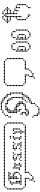

<svg xmlns="http://www.w3.org/2000/svg" viewBox="1788 -2538 960 4576"><g transform="rotate(-90 2268.0 -250.0)"><path d="M218.6 75.7V102.9H245.7V75.7ZM254.3 -31.4V-4.3H281.4V-31.4ZM254.3 4.3V31.4H281.4V4.3ZM254.3 40V67.1H281.4V40ZM290 40V67.1H317.1V40ZM325.7 40V67.1H352.9V40ZM361.4 4.3V31.4H388.6V4.3ZM397.1 -31.4V-4.3H424.3V-31.4ZM432.9 -67.1V-40H460V-67.1ZM432.9 -102.9V-75.7H460V-102.9ZM432.9 -138.6V-111.4H460V-138.6ZM290 -67.1V-40H317.1V-67.1ZM290 -102.9V-75.7H317.1V-102.9ZM290 -138.6V-111.4H317.1V-138.6ZM254.3 -138.6V-111.4H281.4V-138.6ZM218.6 -138.6V-111.4H245.7V-138.6ZM182.9 -138.6V-111.4H210V-138.6ZM147.1 -138.6V-111.4H174.3V-138.6ZM111.4 -138.6V-111.4H138.6V-138.6ZM75.7 -174.3V-147.1H102.9V-174.3ZM40 -210V-182.9H67.1V-210ZM40 -245.7V-218.6H67.1V-245.7ZM40 -281.4V-254.3H67.1V-281.4ZM40 -317.1V-290H67.1V-317.1ZM40 -388.6V-361.4H67.1V-388.6ZM40 -567.1V-540H67.1V-567.1ZM40 -352.9V-325.7H67.1V-352.9ZM75.7 -602.9V-575.7H102.9V-602.9ZM111.4 -638.6V-611.4H138.6V-638.6ZM147.1 -638.6V-611.4H174.3V-638.6ZM182.9 -638.6V-611.4H210V-638.6ZM254.3 -638.6V-611.4H281.4V-638.6ZM290 -638.6V-611.4H317.1V-638.6ZM325.7 -638.6V-611.4H352.9V-638.6ZM361.4 -638.6V-611.4H388.6V-638.6ZM397.1 -638.6V-611.4H424.3V-638.6ZM432.9 -638.6V-611.4H460V-638.6ZM218.6 -638.6V-611.4H245.7V-638.6ZM468.6 -138.6V-111.4H495.7V-138.6ZM504.3 -138.6V-111.4H531.4V-138.6ZM540 -138.6V-111.4H567.1V-138.6ZM611.4 -138.6V-111.4H638.6V-138.6ZM647.1 -138.6V-111.4H674.3V-138.6ZM682.9 -138.6V-111.4H710V-138.6ZM718.6 -138.6V-111.4H745.7V-138.6ZM1432.9 -138.6V-111.4H1460V-138.6ZM1468.6 -138.6V-111.4H1495.7V-138.6ZM575.7 -138.6V-111.4H602.9V-138.6ZM1504.3 -138.6V-111.4H1531.4V-138.6ZM1540 -138.6V-111.4H1567.1V-138.6ZM1575.7 -174.3V-147.1H1602.9V-174.3ZM1611.4 -210V-182.9H1638.6V-210ZM1611.4 -245.7V-218.6H1638.6V-245.7ZM1611.4 -317.1V-290H1638.6V-317.1ZM1611.4 -281.4V-254.3H1638.6V-281.4ZM1611.4 -352.9V-325.7H1638.6V-352.9ZM1611.4 -388.6V-361.4H1638.6V-388.6ZM1611.4 -567.1V-540H1638.6V-567.1ZM1575.7 -602.9V-575.7H1602.9V-602.9ZM1540 -638.6V-611.4H1567.1V-638.6ZM1504.3 -638.6V-611.4H1531.4V-638.6ZM1468.6 -638.6V-611.4H1495.7V-638.6ZM1432.9 -638.6V-611.4H1460V-638.6ZM1397.1 -638.6V-611.4H1424.3V-638.6ZM718.6 -638.6V-611.4H745.7V-638.6ZM682.9 -638.6V-611.4H710V-638.6ZM647.1 -638.6V-611.4H674.3V-638.6ZM611.4 -638.6V-611.4H638.6V-638.6ZM575.7 -638.6V-611.4H602.9V-638.6ZM540 -638.6V-611.4H567.1V-638.6ZM504.3 -638.6V-611.4H531.4V-638.6ZM468.6 -638.6V-611.4H495.7V-638.6ZM1611.4 -531.4V-504.3H1638.6V-531.4ZM1611.4 -495.7V-468.6H1638.6V-495.7ZM1611.4 -460V-432.9H1638.6V-460ZM1611.4 -424.3V-397.1H1638.6V-424.3ZM40 -531.4V-504.3H67.1V-531.4ZM40 -495.7V-468.6H67.1V-495.7ZM40 -460V-432.9H67.1V-460ZM40 -424.3V-397.1H67.1V-424.3ZM754.3 -638.6V-611.4H781.4V-638.6ZM790 -638.6V-611.4H817.1V-638.6ZM825.7 -638.6V-611.4H852.9V-638.6ZM861.4 -638.6V-611.4H888.6V-638.6ZM897.1 -638.6V-611.4H924.3V-638.6ZM932.9 -638.6V-611.4H960V-638.6ZM1254.3 -638.6V-611.4H1281.4V-638.6ZM1290 -638.6V-611.4H1317.1V-638.6ZM1325.7 -638.6V-611.4H1352.9V-638.6ZM1361.4 -638.6V-611.4H1388.6V-638.6ZM754.3 -138.6V-111.4H781.4V-138.6ZM790 -138.6V-111.4H817.1V-138.6ZM825.7 -138.6V-111.4H852.9V-138.6ZM932.9 -138.6V-111.4H960V-138.6ZM1254.3 -138.6V-111.4H1281.4V-138.6ZM1290 -138.6V-111.4H1317.1V-138.6ZM1325.7 -138.6V-111.4H1352.9V-138.6ZM1361.4 -138.6V-111.4H1388.6V-138.6ZM897.1 -138.6V-111.4H924.3V-138.6ZM861.4 -138.6V-111.4H888.6V-138.6ZM147.1 -245.7V-218.6H174.3V-245.7ZM182.9 -245.7V-218.6H210V-245.7ZM218.6 -245.7V-218.6H245.7V-245.7ZM254.3 -245.7V-218.6H281.4V-245.7ZM182.9 -281.4V-254.3H210V-281.4ZM182.9 -317.1V-290H210V-317.1ZM182.9 -352.9V-325.7H210V-352.9ZM182.9 -388.6V-361.4H210V-388.6ZM182.9 -424.3V-397.1H210V-424.3ZM182.9 -460V-432.9H210V-460ZM182.9 -495.7V-468.6H210V-495.7ZM147.1 -460V-432.9H174.3V-460ZM218.6 -495.7V-468.6H245.7V-495.7ZM254.3 -531.4V-504.3H281.4V-531.4ZM290 -531.4V-504.3H317.1V-531.4ZM325.7 -531.4V-504.3H352.9V-531.4ZM361.4 -531.4V-504.3H388.6V-531.4ZM397.1 -531.4V-504.3H424.3V-531.4ZM290 -495.7V-468.6H317.1V-495.7ZM325.7 -495.7V-468.6H352.9V-495.7ZM290 -460V-432.9H317.1V-460ZM290 -424.3V-397.1H317.1V-424.3ZM290 -388.6V-361.4H317.1V-388.6ZM290 -352.9V-325.7H317.1V-352.9ZM290 -317.1V-290H317.1V-317.1ZM325.7 -352.9V-325.7H352.9V-352.9ZM325.7 -388.6V-361.4H352.9V-388.6ZM325.7 -424.3V-397.1H352.9V-424.3ZM325.7 -460V-432.9H352.9V-460ZM397.1 -495.7V-468.6H424.3V-495.7ZM432.9 -531.4V-504.3H460V-531.4ZM397.1 -424.3V-397.1H424.3V-424.3ZM361.4 -424.3V-397.1H388.6V-424.3ZM397.1 -388.6V-361.4H424.3V-388.6ZM432.9 -388.6V-361.4H460V-388.6ZM432.9 -352.9V-325.7H460V-352.9ZM432.9 -317.1V-290H460V-317.1ZM397.1 -281.4V-254.3H424.3V-281.4ZM361.4 -245.7V-218.6H388.6V-245.7ZM325.7 -245.7V-218.6H352.9V-245.7ZM290 -245.7V-218.6H317.1V-245.7ZM218.6 -281.4V-254.3H245.7V-281.4ZM218.6 -317.1V-290H245.7V-317.1ZM218.6 -352.9V-325.7H245.7V-352.9ZM540 -281.4V-254.3H567.1V-281.4ZM540 -317.1V-290H567.1V-317.1ZM540 -352.9V-325.7H567.1V-352.9ZM575.7 -245.7V-218.6H602.9V-245.7ZM611.4 -245.7V-218.6H638.6V-245.7ZM611.4 -388.6V-361.4H638.6V-388.6ZM540 -388.6V-361.4H567.1V-388.6ZM611.4 -352.9V-325.7H638.6V-352.9ZM611.4 -317.1V-290H638.6V-317.1ZM611.4 -281.4V-254.3H638.6V-281.4ZM647.1 -388.6V-361.4H674.3V-388.6ZM575.7 -388.6V-361.4H602.9V-388.6ZM504.3 -281.4V-254.3H531.4V-281.4ZM540 -424.3V-397.1H567.1V-424.3ZM647.1 -281.4V-254.3H674.3V-281.4ZM861.4 -281.4V-254.3H888.6V-281.4ZM825.7 -245.7V-218.6H852.9V-245.7ZM790 -245.7V-218.6H817.1V-245.7ZM754.3 -281.4V-254.3H781.4V-281.4ZM861.4 -245.7V-218.6H888.6V-245.7ZM897.1 -245.7V-218.6H924.3V-245.7ZM754.3 -352.9V-325.7H781.4V-352.9ZM790 -424.3V-397.1H817.1V-424.3ZM825.7 -424.3V-397.1H852.9V-424.3ZM861.4 -388.6V-361.4H888.6V-388.6ZM861.4 -317.1V-290H888.6V-317.1ZM825.7 -317.1V-290H852.9V-317.1ZM897.1 -424.3V-397.1H924.3V-424.3ZM754.3 -424.3V-397.1H781.4V-424.3ZM754.3 -388.6V-361.4H781.4V-388.6ZM718.6 -245.7V-218.6H745.7V-245.7ZM718.6 -388.6V-361.4H745.7V-388.6ZM790 -352.9V-325.7H817.1V-352.9ZM1111.4 -281.4V-254.3H1138.6V-281.4ZM1075.7 -245.7V-218.6H1102.9V-245.7ZM1040 -245.7V-218.6H1067.1V-245.7ZM1004.3 -281.4V-254.3H1031.4V-281.4ZM1111.4 -245.7V-218.6H1138.6V-245.7ZM1147.1 -245.7V-218.6H1174.3V-245.7ZM1004.3 -352.9V-325.7H1031.4V-352.9ZM1040 -424.3V-397.1H1067.1V-424.3ZM1075.7 -424.3V-397.1H1102.9V-424.3ZM1111.4 -388.6V-361.4H1138.6V-388.6ZM1111.4 -317.1V-290H1138.6V-317.1ZM1075.7 -317.1V-290H1102.9V-317.1ZM1147.1 -424.3V-397.1H1174.3V-424.3ZM1004.3 -424.3V-397.1H1031.4V-424.3ZM1004.3 -388.6V-361.4H1031.4V-388.6ZM968.6 -245.7V-218.6H995.7V-245.7ZM968.6 -388.6V-361.4H995.7V-388.6ZM1040 -352.9V-325.7H1067.1V-352.9ZM1254.3 -388.6V-361.4H1281.4V-388.6ZM1254.3 -352.9V-325.7H1281.4V-352.9ZM1254.3 -317.1V-290H1281.4V-317.1ZM1254.3 -281.4V-254.3H1281.4V-281.4ZM1254.3 -245.7V-218.6H1281.4V-245.7ZM1218.6 -281.4V-254.3H1245.7V-281.4ZM1290 -245.7V-218.6H1317.1V-245.7ZM1254.3 -424.3V-397.1H1281.4V-424.3ZM1218.6 -388.6V-361.4H1245.7V-388.6ZM1254.3 -495.7V-468.6H1281.4V-495.7ZM1290 -495.7V-468.6H1317.1V-495.7ZM1290 -424.3V-397.1H1317.1V-424.3ZM1397.1 -352.9V-325.7H1424.3V-352.9ZM1397.1 -317.1V-290H1424.3V-317.1ZM1397.1 -281.4V-254.3H1424.3V-281.4ZM1397.1 -245.7V-218.6H1424.3V-245.7ZM1361.4 -245.7V-218.6H1388.6V-245.7ZM1432.9 -245.7V-218.6H1460V-245.7ZM1397.1 -210V-182.9H1424.3V-210ZM1397.1 -174.3V-147.1H1424.3V-174.3ZM1397.1 -388.6V-361.4H1424.3V-388.6ZM1361.4 -424.3V-397.1H1388.6V-424.3ZM1361.4 -388.6V-361.4H1388.6V-388.6ZM1432.9 -424.3V-397.1H1460V-424.3ZM1468.6 -424.3V-397.1H1495.7V-424.3ZM1468.6 -388.6V-361.4H1495.7V-388.6ZM1468.6 -352.9V-325.7H1495.7V-352.9ZM1468.6 -317.1V-290H1495.7V-317.1ZM1468.6 -281.4V-254.3H1495.7V-281.4ZM1218.6 -138.6V-111.4H1245.7V-138.6ZM1182.9 -138.6V-111.4H1210V-138.6ZM1147.1 -138.6V-111.4H1174.3V-138.6ZM1111.4 -138.6V-111.4H1138.6V-138.6ZM1075.7 -138.6V-111.4H1102.9V-138.6ZM1040 -138.6V-111.4H1067.1V-138.6ZM1004.3 -138.6V-111.4H1031.4V-138.6ZM968.6 -138.6V-111.4H995.7V-138.6ZM968.6 -638.6V-611.4H995.7V-638.6ZM1004.3 -638.6V-611.4H1031.4V-638.6ZM1040 -638.6V-611.4H1067.1V-638.6ZM1111.4 -638.6V-611.4H1138.6V-638.6ZM1147.1 -638.6V-611.4H1174.3V-638.6ZM1182.9 -638.6V-611.4H1210V-638.6ZM1218.6 -638.6V-611.4H1245.7V-638.6ZM1075.7 -638.6V-611.4H1102.9V-638.6ZM1397.1 -138.6V-111.4H1424.3V-138.6Z M1754.3 40V67.1H1781.4V40ZM1790 75.7V102.9H1817.1V75.7ZM1790 111.4V138.6H1817.1V111.4ZM1790 147.1V174.3H1817.1V147.1ZM1825.7 147.1V174.3H1852.9V147.1ZM1825.7 182.9V210H1852.9V182.9ZM1897.1 182.9V210H1924.3V182.9ZM1932.9 182.9V210H1960V182.9ZM1968.6 182.9V210H1995.7V182.9ZM1861.4 182.9V210H1888.6V182.9ZM2004.3 147.1V174.3H2031.4V147.1ZM2040 111.4V138.6H2067.1V111.4ZM2075.7 75.7V102.9H2102.9V75.7ZM2075.7 40V67.1H2102.9V40ZM2075.7 4.3V31.4H2102.9V4.3ZM2111.4 4.3V31.4H2138.6V4.3ZM2111.4 -31.4V-4.3H2138.6V-31.4ZM2147.1 -31.4V-4.3H2174.3V-31.4ZM2182.9 -31.4V-4.3H2210V-31.4ZM2182.9 -67.1V-40H2210V-67.1ZM2218.6 -67.1V-40H2245.7V-67.1ZM2218.6 -102.9V-75.7H2245.7V-102.9ZM2254.3 -102.9V-75.7H2281.4V-102.9ZM2254.3 -138.6V-111.4H2281.4V-138.6ZM2254.3 -174.3V-147.1H2281.4V-174.3ZM2290 -174.3V-147.1H2317.1V-174.3ZM2290 -210V-182.9H2317.1V-210ZM2325.7 -210V-182.9H2352.9V-210ZM2325.7 -245.7V-218.6H2352.9V-245.7ZM2325.7 -281.4V-254.3H2352.9V-281.4ZM2325.7 -317.1V-290H2352.9V-317.1ZM2325.7 -352.9V-325.7H2352.9V-352.9ZM2325.7 -388.6V-361.4H2352.9V-388.6ZM2325.7 -424.3V-397.1H2352.9V-424.3ZM2325.7 -460V-432.9H2352.9V-460ZM2325.7 -495.7V-468.6H2352.9V-495.7ZM2290 -495.7V-468.6H2317.1V-495.7ZM2290 -531.4V-504.3H2317.1V-531.4ZM2290 -567.1V-540H2317.1V-567.1ZM2254.3 -567.1V-540H2281.4V-567.1ZM2254.3 -602.9V-575.7H2281.4V-602.9ZM2218.6 -602.9V-575.7H2245.7V-602.9ZM2218.6 -638.6V-611.4H2245.7V-638.6ZM2182.9 -638.6V-611.4H2210V-638.6ZM2182.9 -674.3V-647.1H2210V-674.3ZM2147.1 -674.3V-647.1H2174.3V-674.3ZM2111.4 -674.3V-647.1H2138.6V-674.3ZM2111.4 -710V-682.9H2138.6V-710ZM2075.7 -710V-682.9H2102.9V-710ZM2040 -710V-682.9H2067.1V-710ZM2004.3 -710V-682.9H2031.4V-710ZM1968.6 -710V-682.9H1995.7V-710ZM1932.9 -710V-682.9H1960V-710ZM1897.1 -674.3V-647.1H1924.3V-674.3ZM1861.4 -674.3V-647.1H1888.6V-674.3ZM1825.7 -638.6V-611.4H1852.9V-638.6ZM1790 -602.9V-575.7H1817.1V-602.9ZM1790 -567.1V-540H1817.1V-567.1ZM1754.3 -531.4V-504.3H1781.4V-531.4ZM1754.3 -495.7V-468.6H1781.4V-495.7ZM1825.7 -245.7V-218.6H1852.9V-245.7ZM1825.7 -210V-182.9H1852.9V-210ZM1861.4 -210V-182.9H1888.6V-210ZM1861.4 -174.3V-147.1H1888.6V-174.3ZM1861.4 -138.6V-111.4H1888.6V-138.6ZM1825.7 -138.6V-111.4H1852.9V-138.6ZM1825.7 -102.9V-75.7H1852.9V-102.9ZM1790 -102.9V-75.7H1817.1V-102.9ZM1825.7 -67.1V-40H1852.9V-67.1ZM1861.4 -67.1V-40H1888.6V-67.1ZM1897.1 -67.1V-40H1924.3V-67.1ZM1897.1 -102.9V-75.7H1924.3V-102.9ZM1932.9 -102.9V-75.7H1960V-102.9ZM1932.9 -138.6V-111.4H1960V-138.6ZM1968.6 -138.6V-111.4H1995.7V-138.6ZM2004.3 -138.6V-111.4H2031.4V-138.6ZM2040 -138.6V-111.4H2067.1V-138.6ZM2040 -174.3V-147.1H2067.1V-174.3ZM2075.7 -174.3V-147.1H2102.9V-174.3ZM2075.7 -210V-182.9H2102.9V-210ZM2111.4 -210V-182.9H2138.6V-210ZM2111.4 -245.7V-218.6H2138.6V-245.7ZM2111.4 -281.4V-254.3H2138.6V-281.4ZM2075.7 -245.7V-218.6H2102.9V-245.7ZM2075.7 -281.4V-254.3H2102.9V-281.4ZM2075.7 -317.1V-290H2102.9V-317.1ZM2040 -352.9V-325.7H2067.1V-352.9ZM2040 -317.1V-290H2067.1V-317.1ZM2040 -281.4V-254.3H2067.1V-281.4ZM2004.3 -317.1V-290H2031.4V-317.1ZM2004.3 -352.9V-325.7H2031.4V-352.9ZM1968.6 -352.9V-325.7H1995.7V-352.9ZM1968.6 -388.6V-361.4H1995.7V-388.6ZM1932.9 -352.9V-325.7H1960V-352.9ZM1932.9 -388.6V-361.4H1960V-388.6ZM1897.1 -388.6V-361.4H1924.3V-388.6ZM1897.1 -352.9V-325.7H1924.3V-352.9ZM1897.1 -317.1V-290H1924.3V-317.1ZM1897.1 -281.4V-254.3H1924.3V-281.4ZM1932.9 -281.4V-254.3H1960V-281.4ZM1932.9 -245.7V-218.6H1960V-245.7ZM1861.4 -352.9V-325.7H1888.6V-352.9ZM1861.4 -388.6V-361.4H1888.6V-388.6ZM1861.4 -424.3V-397.1H1888.6V-424.3ZM1861.4 -460V-432.9H1888.6V-460ZM1861.4 -495.7V-468.6H1888.6V-495.7ZM1861.4 -531.4V-504.3H1888.6V-531.4ZM1897.1 -531.4V-504.3H1924.3V-531.4ZM1932.9 -531.4V-504.3H1960V-531.4ZM1897.1 -495.7V-468.6H1924.3V-495.7ZM1897.1 -460V-432.9H1924.3V-460ZM1897.1 -424.3V-397.1H1924.3V-424.3ZM1897.1 -567.1V-540H1924.3V-567.1ZM1932.9 -567.1V-540H1960V-567.1ZM1968.6 -567.1V-540H1995.7V-567.1ZM1932.9 -602.9V-575.7H1960V-602.9ZM1968.6 -602.9V-575.7H1995.7V-602.9ZM2004.3 -602.9V-575.7H2031.4V-602.9ZM2040 -602.9V-575.7H2067.1V-602.9ZM2075.7 -602.9V-575.7H2102.9V-602.9ZM2075.7 -567.1V-540H2102.9V-567.1ZM2111.4 -567.1V-540H2138.6V-567.1ZM2147.1 -567.1V-540H2174.3V-567.1ZM2147.1 -531.4V-504.3H2174.3V-531.4ZM2182.9 -531.4V-504.3H2210V-531.4ZM2182.9 -495.7V-468.6H2210V-495.7ZM2182.9 -460V-432.9H2210V-460ZM2218.6 -460V-432.9H2245.7V-460ZM2218.6 -424.3V-397.1H2245.7V-424.3ZM2218.6 -388.6V-361.4H2245.7V-388.6ZM2218.6 -352.9V-325.7H2245.7V-352.9ZM2218.6 -317.1V-290H2245.7V-317.1ZM2218.6 -281.4V-254.3H2245.7V-281.4ZM2218.6 -245.7V-218.6H2245.7V-245.7ZM2218.6 -210V-182.9H2245.7V-210ZM2182.9 -174.3V-147.1H2210V-174.3ZM2182.9 -210V-182.9H2210V-210ZM2147.1 -138.6V-111.4H2174.3V-138.6ZM2111.4 -102.9V-75.7H2138.6V-102.9Z M2682.9 75.7V102.9H2710V75.7ZM2718.6 -31.4V-4.3H2745.7V-31.4ZM2718.6 4.3V31.4H2745.7V4.3ZM2718.6 40V67.1H2745.7V40ZM2754.3 40V67.1H2781.4V40ZM2790 40V67.1H2817.1V40ZM2825.7 4.3V31.4H2852.9V4.3ZM2861.4 -31.4V-4.3H2888.6V-31.4ZM2897.1 -67.1V-40H2924.3V-67.1ZM2897.1 -102.9V-75.7H2924.3V-102.9ZM2897.1 -138.6V-111.4H2924.3V-138.6ZM2754.3 -67.1V-40H2781.4V-67.1ZM2754.3 -102.9V-75.7H2781.4V-102.9ZM2754.3 -138.6V-111.4H2781.4V-138.6ZM2718.6 -138.6V-111.4H2745.7V-138.6ZM2682.9 -138.6V-111.4H2710V-138.6ZM2647.1 -138.6V-111.4H2674.3V-138.6ZM2611.4 -138.6V-111.4H2638.6V-138.6ZM2575.7 -138.6V-111.4H2602.9V-138.6ZM2540 -174.3V-147.1H2567.1V-174.3ZM2504.3 -210V-182.9H2531.4V-210ZM2504.3 -245.7V-218.6H2531.4V-245.7ZM2504.3 -281.4V-254.3H2531.4V-281.4ZM2504.3 -317.1V-290H2531.4V-317.1ZM2504.3 -388.6V-361.4H2531.4V-388.6ZM2504.3 -567.1V-540H2531.4V-567.1ZM2504.3 -352.9V-325.7H2531.4V-352.9ZM2540 -602.9V-575.7H2567.1V-602.9ZM2575.7 -638.6V-611.4H2602.9V-638.6ZM2611.4 -638.6V-611.4H2638.6V-638.6ZM2647.1 -638.6V-611.4H2674.3V-638.6ZM2718.6 -638.6V-611.4H2745.7V-638.6ZM2754.3 -638.6V-611.4H2781.4V-638.6ZM2790 -638.6V-611.4H2817.1V-638.6ZM2825.7 -638.6V-611.4H2852.9V-638.6ZM2861.4 -638.6V-611.4H2888.6V-638.6ZM2897.1 -638.6V-611.4H2924.3V-638.6ZM2682.9 -638.6V-611.4H2710V-638.6ZM2932.9 -138.6V-111.4H2960V-138.6ZM2968.6 -138.6V-111.4H2995.7V-138.6ZM3004.3 -138.6V-111.4H3031.4V-138.6ZM3075.7 -138.6V-111.4H3102.9V-138.6ZM3040 -138.6V-111.4H3067.1V-138.6ZM3111.4 -174.3V-147.1H3138.6V-174.3ZM3147.1 -210V-182.9H3174.3V-210ZM3147.1 -245.7V-218.6H3174.3V-245.7ZM3147.1 -317.1V-290H3174.3V-317.1ZM3147.1 -281.4V-254.3H3174.3V-281.4ZM3147.1 -352.9V-325.7H3174.3V-352.9ZM3147.1 -388.6V-361.4H3174.3V-388.6ZM3147.1 -567.1V-540H3174.3V-567.1ZM3111.4 -602.9V-575.7H3138.6V-602.9ZM3075.7 -638.6V-611.4H3102.9V-638.6ZM3040 -638.6V-611.4H3067.1V-638.6ZM3004.3 -638.6V-611.4H3031.4V-638.6ZM2968.6 -638.6V-611.4H2995.7V-638.6ZM2932.9 -638.6V-611.4H2960V-638.6ZM3147.1 -531.4V-504.3H3174.3V-531.4ZM3147.1 -495.7V-468.6H3174.3V-495.7ZM3147.1 -460V-432.9H3174.3V-460ZM3147.1 -424.3V-397.1H3174.3V-424.3ZM2504.3 -531.4V-504.3H2531.4V-531.4ZM2504.3 -495.7V-468.6H2531.4V-495.7ZM2504.3 -460V-432.9H2531.4V-460ZM2504.3 -424.3V-397.1H2531.4V-424.3Z M3432.9 -31.4V-4.3H3460V-31.4ZM3468.6 -31.4V-4.3H3495.7V-31.4ZM3325.7 -138.6V-111.4H3352.9V-138.6ZM3325.7 -174.3V-147.1H3352.9V-174.3ZM3325.7 -210V-182.9H3352.9V-210ZM3325.7 -245.7V-218.6H3352.9V-245.7ZM3325.7 -281.4V-254.3H3352.9V-281.4ZM3325.7 -317.1V-290H3352.9V-317.1ZM3397.1 -31.4V-4.3H3424.3V-31.4ZM3361.4 -67.1V-40H3388.6V-67.1ZM3325.7 -102.9V-75.7H3352.9V-102.9ZM3504.3 -67.1V-40H3531.4V-67.1ZM3540 -102.9V-75.7H3567.1V-102.9ZM3325.7 -352.9V-325.7H3352.9V-352.9ZM3361.4 -388.6V-361.4H3388.6V-388.6ZM3361.4 -424.3V-397.1H3388.6V-424.3ZM3397.1 -460V-432.9H3424.3V-460ZM3432.9 -460V-432.9H3460V-460ZM3468.6 -460V-432.9H3495.7V-460ZM3504.3 -424.3V-397.1H3531.4V-424.3ZM3361.4 -317.1V-290H3388.6V-317.1ZM3397.1 -317.1V-290H3424.3V-317.1ZM3432.9 -281.4V-254.3H3460V-281.4ZM3432.9 -174.3V-147.1H3460V-174.3ZM3397.1 -138.6V-111.4H3424.3V-138.6ZM3361.4 -138.6V-111.4H3388.6V-138.6ZM3361.4 -245.7V-218.6H3388.6V-245.7ZM3361.4 -210V-182.9H3388.6V-210ZM3718.6 -31.4V-4.3H3745.7V-31.4ZM3754.3 -31.4V-4.3H3781.4V-31.4ZM3611.4 -138.6V-111.4H3638.6V-138.6ZM3611.4 -174.3V-147.1H3638.6V-174.3ZM3611.4 -210V-182.9H3638.6V-210ZM3611.4 -245.7V-218.6H3638.6V-245.7ZM3611.4 -281.4V-254.3H3638.6V-281.4ZM3611.4 -317.1V-290H3638.6V-317.1ZM3682.9 -31.4V-4.3H3710V-31.4ZM3647.1 -67.1V-40H3674.3V-67.1ZM3611.4 -102.9V-75.7H3638.6V-102.9ZM3790 -67.1V-40H3817.1V-67.1ZM3611.4 -352.9V-325.7H3638.6V-352.9ZM3647.1 -388.6V-361.4H3674.3V-388.6ZM3647.1 -424.3V-397.1H3674.3V-424.3ZM3682.9 -460V-432.9H3710V-460ZM3718.6 -460V-432.9H3745.7V-460ZM3754.3 -460V-432.9H3781.4V-460ZM3790 -424.3V-397.1H3817.1V-424.3ZM3647.1 -317.1V-290H3674.3V-317.1ZM3682.9 -317.1V-290H3710V-317.1ZM3718.6 -281.4V-254.3H3745.7V-281.4ZM3718.6 -174.3V-147.1H3745.7V-174.3ZM3682.9 -138.6V-111.4H3710V-138.6ZM3647.1 -138.6V-111.4H3674.3V-138.6ZM3647.1 -245.7V-218.6H3674.3V-245.7ZM3647.1 -210V-182.9H3674.3V-210ZM3432.9 -245.7V-218.6H3460V-245.7ZM3432.9 -210V-182.9H3460V-210ZM3718.6 -245.7V-218.6H3745.7V-245.7ZM3718.6 -210V-182.9H3745.7V-210ZM3504.3 -388.6V-361.4H3531.4V-388.6ZM3540 -352.9V-325.7H3567.1V-352.9ZM3540 -317.1V-290H3567.1V-317.1ZM3540 -281.4V-254.3H3567.1V-281.4ZM3540 -245.7V-218.6H3567.1V-245.7ZM3540 -210V-182.9H3567.1V-210ZM3540 -174.3V-147.1H3567.1V-174.3ZM3540 -138.6V-111.4H3567.1V-138.6ZM3790 -388.6V-361.4H3817.1V-388.6ZM3825.7 -352.9V-325.7H3852.9V-352.9ZM3825.7 -317.1V-290H3852.9V-317.1ZM3825.7 -281.4V-254.3H3852.9V-281.4ZM3825.7 -210V-182.9H3852.9V-210ZM3825.7 -174.3V-147.1H3852.9V-174.3ZM3825.7 -138.6V-111.4H3852.9V-138.6ZM3825.7 -245.7V-218.6H3852.9V-245.7ZM3825.7 -102.9V-75.7H3852.9V-102.9Z M4111.4 -102.9V-75.7H4138.6V-102.9ZM4075.7 -138.6V-111.4H4102.9V-138.6ZM4075.7 -174.3V-147.1H4102.9V-174.3ZM4075.7 -281.4V-254.3H4102.9V-281.4ZM4075.7 -317.1V-290H4102.9V-317.1ZM4111.4 -352.9V-325.7H4138.6V-352.9ZM4397.1 -102.9V-75.7H4424.3V-102.9ZM4432.9 -138.6V-111.4H4460V-138.6ZM4432.9 -174.3V-147.1H4460V-174.3ZM4432.9 -210V-182.9H4460V-210ZM4432.9 -245.7V-218.6H4460V-245.7ZM4432.9 -281.4V-254.3H4460V-281.4ZM4432.9 -317.1V-290H4460V-317.1ZM4397.1 -352.9V-325.7H4424.3V-352.9ZM4361.4 -352.9V-325.7H4388.6V-352.9ZM4361.4 -317.1V-290H4388.6V-317.1ZM4361.4 -281.4V-254.3H4388.6V-281.4ZM4325.7 -388.6V-361.4H4352.9V-388.6ZM4290 -388.6V-361.4H4317.1V-388.6ZM4290 -352.9V-325.7H4317.1V-352.9ZM4290 -317.1V-290H4317.1V-317.1ZM4254.3 -424.3V-397.1H4281.4V-424.3ZM4218.6 -424.3V-397.1H4245.7V-424.3ZM4218.6 -388.6V-361.4H4245.7V-388.6ZM4218.6 -352.9V-325.7H4245.7V-352.9ZM4218.6 -495.7V-468.6H4245.7V-495.7ZM4147.1 -495.7V-468.6H4174.3V-495.7ZM4147.1 -424.3V-397.1H4174.3V-424.3ZM4147.1 -388.6V-361.4H4174.3V-388.6ZM4147.1 -352.9V-325.7H4174.3V-352.9ZM4147.1 -317.1V-290H4174.3V-317.1ZM4147.1 -281.4V-254.3H4174.3V-281.4ZM4147.1 -245.7V-218.6H4174.3V-245.7ZM4075.7 -245.7V-218.6H4102.9V-245.7ZM4075.7 -210V-182.9H4102.9V-210ZM4182.9 -67.1V-40H4210V-67.1ZM4147.1 -67.1V-40H4174.3V-67.1ZM4182.9 -31.4V-4.3H4210V-31.4ZM4361.4 -67.1V-40H4388.6V-67.1ZM4361.4 -31.4V-4.3H4388.6V-31.4ZM4147.1 -531.4V-504.3H4174.3V-531.4ZM4218.6 -531.4V-504.3H4245.7V-531.4ZM4111.4 -495.7V-468.6H4138.6V-495.7ZM4075.7 -495.7V-468.6H4102.9V-495.7ZM4040 -531.4V-504.3H4067.1V-531.4ZM4004.3 -567.1V-540H4031.4V-567.1ZM4040 -602.9V-575.7H4067.1V-602.9ZM4075.7 -638.6V-611.4H4102.9V-638.6ZM4111.4 -674.3V-647.1H4138.6V-674.3ZM4147.1 -674.3V-647.1H4174.3V-674.3ZM4040 -567.1V-540H4067.1V-567.1ZM4075.7 -567.1V-540H4102.9V-567.1ZM4111.4 -567.1V-540H4138.6V-567.1ZM4218.6 -674.3V-647.1H4245.7V-674.3ZM4254.3 -674.3V-647.1H4281.4V-674.3ZM4290 -638.6V-611.4H4317.1V-638.6ZM4254.3 -495.7V-468.6H4281.4V-495.7ZM4290 -495.7V-468.6H4317.1V-495.7ZM4147.1 -460V-432.9H4174.3V-460ZM4147.1 -567.1V-540H4174.3V-567.1ZM4218.6 -567.1V-540H4245.7V-567.1ZM4254.3 -567.1V-540H4281.4V-567.1ZM4290 -567.1V-540H4317.1V-567.1ZM4325.7 -567.1V-540H4352.9V-567.1ZM4361.4 -567.1V-540H4388.6V-567.1ZM4325.7 -602.9V-575.7H4352.9V-602.9ZM4325.7 -531.4V-504.3H4352.9V-531.4ZM4218.6 -460V-432.9H4245.7V-460ZM4147.1 -602.9V-575.7H4174.3V-602.9ZM4182.9 -602.9V-575.7H4210V-602.9ZM4218.6 -602.9V-575.7H4245.7V-602.9ZM4182.9 -638.6V-611.4H4210V-638.6Z"/></g></svg>

Font: Gossip Icons Med Square
Style: Regular
Weight: 400
Designer: Deborah Khodanovich
Version: Version 1.001;Glyphs 3.3.1 (3343)